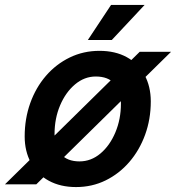

<svg xmlns="http://www.w3.org/2000/svg" viewBox="-88 -747 713 778"><path d="M220 11Q157 11 110 -14.5Q63 -40 37.5 -87Q12 -134 12 -194Q12 -266 34.5 -329Q57 -392 98 -439.5Q139 -487 194.5 -514Q250 -541 315 -541Q379 -541 425.5 -515.5Q472 -490 497.5 -443.5Q523 -397 523 -336Q523 -264 500 -201Q477 -138 436 -90.5Q395 -43 340 -16Q285 11 220 11ZM-68 0 478 -537H605L59 0ZM234 -93Q281 -93 319 -125Q357 -157 379.5 -210.5Q402 -264 402 -327Q402 -379 376 -408Q350 -437 300 -437Q254 -437 216 -405Q178 -373 155.5 -320Q133 -267 133 -203Q133 -151 159 -122Q185 -93 234 -93ZM268 -585 362 -727H498L365 -585Z"/></svg>

Font: Radio Canada Big Medium
Style: Italic
Weight: 500
Italic angle: -12°
Designer: Étienne Aubert Bonn
Foundry: Coppers and Brasses
Version: Version 1.001